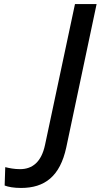

<svg xmlns="http://www.w3.org/2000/svg" viewBox="-20 -734 498 950"><path d="M84 196C201 196 277 139 308 -5L458 -714H351L203 -18C185 68 140 103 79 103C51 103 26 98 6 93L3 184C21 191 49 196 84 196Z"/></svg>

Font: Noto Sans Medium
Style: Italic
Weight: 500
Italic angle: -12°
Designer: Monotype Design Team
Foundry: Monotype Imaging Inc.
Version: Version 2.013